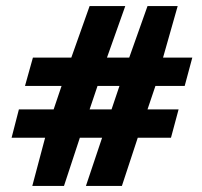

<svg xmlns="http://www.w3.org/2000/svg" viewBox="-20 -600 664 630"><path d="M18 -148H128L86 10H190L242 -148H315L262 10H380L432 -148H541L566 -241H464L490 -318H586L611 -411H515L563 -580H464L404 -411H331L391 -580H274L214 -411H88L62 -318H182L156 -241H42ZM274 -241 300 -318H372L346 -241Z"/></svg>

Font: Charger Pro
Style: ExBdSuExt
Weight: 400
Designer: Jasper
Foundry: Cannot Into Space Fonts
Version: Version 1.09